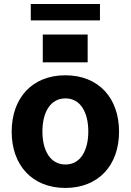

<svg xmlns="http://www.w3.org/2000/svg" viewBox="-20 -929 654 960"><path d="M479.8 -909.1H133.9V-827.1H479.8ZM193.9 -756.4V-617.2H418.3V-756.4ZM306.8 -552.6C141.3 -552.6 38.4 -439.6 38.4 -270.6C38.4 -102.6 141.3 10.7 306.8 10.7C472.3 10.7 575.3 -102.6 575.3 -270.6C575.3 -439.6 472.3 -552.6 306.8 -552.6ZM307.5 -106.5C231.2 -106.5 192.1 -176.5 192.1 -271.7C192.1 -366.8 231.2 -437.1 307.5 -437.1C382.5 -437.1 421.5 -366.8 421.5 -271.7C421.5 -176.5 382.5 -106.5 307.5 -106.5Z"/></svg>

Font: TID UI
Style: Bold
Weight: 700
Designer: The TID Project Authors
Foundry: Bakken & Bæck
Version: Version 1.001;hotconv 1.0.109;makeotfexe 2.5.65596